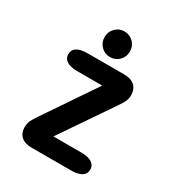

<svg xmlns="http://www.w3.org/2000/svg" viewBox="-193 -956 1006 1083"><g transform="rotate(30 309.5 -415.0)"><path d="M249.5 -116.5H431Q476 -116.5 499.8 -101.2Q523.5 -86 523.5 -58Q523.5 -30 499.8 -15Q476 0 431 0H174.5Q129.5 0 106 -21.8Q82.5 -43.5 82.5 -81Q82.5 -106.5 90.8 -123Q99 -139.5 117.5 -167.5L344.5 -502.5H182Q137 -502.5 113.5 -517.8Q90 -533 90 -561Q90 -589.5 113.5 -604.2Q137 -619 182 -619H421.5Q466 -619 489.5 -596.8Q513 -574.5 513 -536Q513 -514.5 505.2 -497Q497.5 -479.5 478 -451.5ZM301.5 -663.5Q267 -663.5 243 -687.5Q219 -711.5 219 -746.5Q219 -781.5 243 -805.8Q267 -830 301.5 -830Q336 -830 360 -805.8Q384 -781.5 384 -746.5Q384 -711.5 360 -687.5Q336 -663.5 301.5 -663.5Z"/></g></svg>

Font: Sono ExtraLight Monospace
Style: Bold
Weight: 700
Version: Version 2.112